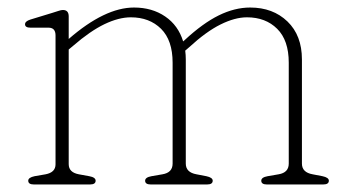

<svg xmlns="http://www.w3.org/2000/svg" viewBox="-20 -490 932 510"><path d="M162.5 -446.5V-386.5Q258.5 -470 336 -470Q384 -470 418.8 -446.2Q453.5 -422.5 466.5 -380L470.5 -383.5Q519 -428.5 561.2 -449.2Q603.5 -470 644.5 -470Q705 -470 743.5 -433Q782 -396 782 -332V-55.5Q782 -32 810.5 -27L836.5 -22Q853.5 -18.5 853.5 -10Q853.5 0 838.5 0H689Q674 0 674 -10Q674 -19 691 -22L720 -27Q747 -31.5 747 -55.5V-323.5Q747 -383 716.2 -413.5Q685.5 -444 636 -444Q604 -444 565.8 -425Q527.5 -406 483 -365L472 -355.5Q473.5 -344 473.5 -332V-55.5Q473.5 -32 502 -27L528 -22Q545 -18.5 545 -10Q545 0 530 0H380.5Q365.5 0 365.5 -10Q365.5 -19 382.5 -22L411.5 -27Q438.5 -31.5 438.5 -55.5V-323.5Q438.5 -383 407.8 -413.5Q377 -444 327.5 -444Q295.5 -444 257.5 -425.8Q219.5 -407.5 174.5 -368.5L162.5 -358.5V-54Q162.5 -32 189.5 -27L217 -22Q234 -19 234 -10Q234 0 219 0H70Q55 0 55 -10Q55 -18.5 72 -22L101 -27Q127.5 -32 127.5 -53.5V-396Q127.5 -416.5 109 -416.5H61Q46.5 -416.5 46.5 -425.5Q46.5 -433.5 60.5 -438L119.5 -456Q128 -458.5 135.2 -461Q142.5 -463.5 147 -463.5Q162.5 -463.5 162.5 -446.5Z"/></svg>

Font: Fraunces 9pt S050 Thin
Style: Regular
Weight: 100
Version: Version 1.000; ttfautohint (v1.8.3)